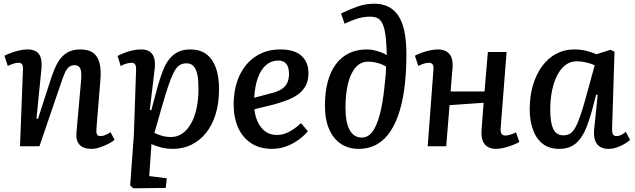

<svg xmlns="http://www.w3.org/2000/svg" viewBox="-20 -790 3427 1037"><path d="M599 -35Q588 -25 566 -13.5Q544 -2 519.5 6Q495 14 473 14Q430 14 409.5 -8.5Q389 -31 393 -74L418 -356Q422 -403 413.5 -420.5Q405 -438 383 -438Q363 -438 350.5 -426.5Q338 -415 328 -391Q318 -367 305 -328L193 0H88L104 -413Q105 -434 99.5 -442.5Q94 -451 79 -451Q69 -451 55.5 -447Q42 -443 22 -434L4 -489Q15 -495 36 -503Q57 -511 81.5 -517Q106 -523 128 -523Q173 -523 191 -497Q209 -471 204 -420L177 -150L185 -148L257 -370Q274 -422 294 -455.5Q314 -489 343 -506Q372 -523 413 -523Q459 -523 484 -504Q509 -485 518 -447.5Q527 -410 522 -355L501 -98Q499 -74 503.5 -64.5Q508 -55 524 -55Q535 -55 549.5 -61Q564 -67 577 -76Z M715 -413Q716 -432 710 -441.5Q704 -451 691 -451Q680 -451 661.5 -446Q643 -441 632 -433L615 -488Q631 -496 651 -504Q671 -512 694.5 -517.5Q718 -523 742 -523Q786 -523 803.5 -496Q821 -469 816 -423L789 -196L797 -194L833 -328Q847 -376 861.5 -412.5Q876 -449 896.5 -473.5Q917 -498 944 -510.5Q971 -523 1008 -523Q1061 -523 1095 -497Q1129 -471 1146 -423.5Q1163 -376 1163 -309Q1163 -234 1145 -174.5Q1127 -115 1093.5 -73Q1060 -31 1014.5 -8.5Q969 14 914 14Q878 14 847 5.5Q816 -3 798 -12L786 161L881 173L875 225L700 227L683 212L703 -61ZM987 -448Q965 -448 949 -437.5Q933 -427 919 -400Q905 -373 889 -326Q873 -279 852 -205L814 -72Q831 -64 853.5 -57Q876 -50 904 -50Q938 -50 965.5 -69.5Q993 -89 1012.5 -124Q1032 -159 1042 -206.5Q1052 -254 1052 -309Q1052 -331 1050.5 -355Q1049 -379 1042.5 -400.5Q1036 -422 1023 -435Q1010 -448 987 -448Z M1494 -523Q1571 -523 1608.5 -488.5Q1646 -454 1646 -395Q1646 -355 1631 -327Q1616 -299 1589.5 -280Q1563 -261 1529.5 -248.5Q1496 -236 1460 -226L1354 -200Q1357 -166 1371 -134Q1385 -102 1411 -81.5Q1437 -61 1475 -61Q1497 -61 1518 -68Q1539 -75 1560.5 -89Q1582 -103 1606 -125L1643 -81Q1631 -67 1613 -51Q1595 -35 1569.5 -20Q1544 -5 1514 4.5Q1484 14 1449 14Q1383 14 1336.5 -16.5Q1290 -47 1266 -101Q1242 -155 1242 -225Q1242 -313 1273 -380.5Q1304 -448 1361 -485.5Q1418 -523 1494 -523ZM1541 -392Q1541 -412 1535.5 -428Q1530 -444 1517 -453.5Q1504 -463 1483 -463Q1446 -463 1418 -439.5Q1390 -416 1373.5 -371.5Q1357 -327 1353 -262L1443 -286Q1476 -294 1497.5 -306.5Q1519 -319 1530 -339.5Q1541 -360 1541 -392Z M1822 -717Q1864 -738 1909 -754Q1954 -770 2003 -770Q2043 -770 2075 -755Q2107 -740 2129.5 -708Q2152 -676 2163.5 -623.5Q2175 -571 2175 -496Q2175 -410 2166.5 -333Q2158 -256 2139 -192.5Q2120 -129 2090 -82.5Q2060 -36 2016.5 -11Q1973 14 1916 14Q1864 14 1823 -12Q1782 -38 1758.5 -90.5Q1735 -143 1735 -220Q1735 -292 1750 -348Q1765 -404 1794 -443Q1823 -482 1865 -502.5Q1907 -523 1962 -523Q1981 -523 2001 -518.5Q2021 -514 2039 -507Q2057 -500 2069 -492Q2068 -521 2067 -542Q2066 -563 2064 -582Q2059 -632 2048 -657.5Q2037 -683 2020 -691.5Q2003 -700 1979 -700Q1943 -700 1910 -689.5Q1877 -679 1841 -662ZM1934 -47Q1968 -47 1991.5 -78.5Q2015 -110 2031.5 -172.5Q2048 -235 2057 -326Q2061 -360 2063 -386Q2065 -412 2065 -431Q2049 -440 2033.5 -445.5Q2018 -451 2002 -454Q1986 -457 1968 -457Q1928 -457 1900.5 -425.5Q1873 -394 1859.5 -338Q1846 -282 1846 -209Q1846 -170 1851.5 -139.5Q1857 -109 1868.5 -88Q1880 -67 1896.5 -57Q1913 -47 1934 -47Z M2592 -235 2408 -222 2390 0H2290L2321 -413Q2323 -434 2316.5 -442.5Q2310 -451 2295 -451Q2286 -451 2272 -447Q2258 -443 2239 -434L2221 -489Q2235 -497 2257 -505Q2279 -513 2303 -518Q2327 -523 2345 -523Q2373 -523 2392 -511.5Q2411 -500 2419 -477.5Q2427 -455 2424 -420Q2421 -389 2418.5 -358Q2416 -327 2414 -296H2597L2615 -509H2716L2684 -96Q2683 -76 2689 -67Q2695 -58 2710 -58Q2720 -58 2734 -62Q2748 -66 2767 -75L2785 -23Q2769 -14 2746.5 -5.5Q2724 3 2701.5 8.5Q2679 14 2660 14Q2617 14 2597 -12Q2577 -38 2581 -90Z M3286 -98Q3285 -74 3290.5 -64.5Q3296 -55 3311 -55Q3322 -55 3334.5 -61Q3347 -67 3360 -78L3383 -34Q3372 -24 3352.5 -12.5Q3333 -1 3311 6.5Q3289 14 3266 14Q3239 14 3220.5 2.5Q3202 -9 3194 -32Q3186 -55 3189 -90L3208 -277L3200 -279L3177 -192Q3164 -144 3149 -106Q3134 -68 3114 -41Q3094 -14 3066.5 0Q3039 14 3001 14Q2946 14 2911 -13.5Q2876 -41 2858.5 -89.5Q2841 -138 2841 -200Q2841 -271 2858.5 -330Q2876 -389 2908 -432.5Q2940 -476 2984 -499.5Q3028 -523 3081 -523Q3119 -523 3150.5 -514.5Q3182 -506 3201 -497L3277 -521L3299 -511ZM3022 -59Q3044 -59 3059.5 -68.5Q3075 -78 3089 -104Q3103 -130 3119 -178.5Q3135 -227 3156 -306L3192 -437Q3175 -446 3147.5 -452.5Q3120 -459 3095 -459Q3061 -459 3035 -439.5Q3009 -420 2990.5 -385Q2972 -350 2962 -302.5Q2952 -255 2952 -199Q2952 -150 2959.5 -119Q2967 -88 2982.5 -73.5Q2998 -59 3022 -59Z"/></svg>

Font: Literata Medium
Style: Italic
Weight: 500
Italic angle: -2°
Designer: Latin by Veronika Burian and Jose Scaglione. Greek by Irene Vlachou. Cyrillic by Vera Evstafieva
Foundry: TypeTogether
Version: Version 3.103;gftools[0.9.29]